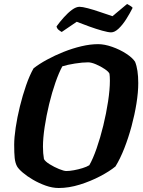

<svg xmlns="http://www.w3.org/2000/svg" viewBox="-20 -941 717 961"><path d="M274 0Q242 0 208.5 -12Q175 -24 145 -41.5Q115 -59 93.5 -77.5Q72 -96 65 -109Q56 -126 53.5 -150.5Q51 -175 51 -217Q51 -252 58.5 -302.5Q66 -353 79.5 -408Q93 -463 110.5 -513.5Q128 -564 148 -599Q176 -621 215.5 -642.5Q255 -664 299 -681.5Q343 -699 387.5 -709.5Q432 -720 471 -720Q503 -720 541.5 -706.5Q580 -693 611.5 -672.5Q643 -652 656 -632Q672 -593 672 -525Q672 -479 663 -423Q654 -367 638.5 -309.5Q623 -252 602.5 -199.5Q582 -147 558 -108Q529 -84 481.5 -59Q434 -34 379.5 -17Q325 0 274 0ZM312 -85Q328 -85 350 -89Q372 -93 393 -99.5Q414 -106 427 -114Q445 -145 463.5 -198Q482 -251 497 -312.5Q512 -374 521 -433.5Q530 -493 530 -537Q530 -558 528 -572Q524 -582 504 -595.5Q484 -609 460.5 -619Q437 -629 421 -629Q393 -629 355 -623Q317 -617 292 -609Q275 -578 257.5 -528Q240 -478 226 -420Q212 -362 203.5 -305.5Q195 -249 195 -207Q195 -173 200 -145Q206 -133 228.5 -119Q251 -105 275.5 -95Q300 -85 312 -85ZM536 -779Q522 -779 491.5 -787.5Q461 -796 426.5 -808.5Q392 -821 364 -832L289 -781Q283 -784 274 -791Q265 -798 263 -809Q279 -831 299.5 -854Q320 -877 340.5 -892Q361 -907 378 -907Q392 -907 420.5 -899.5Q449 -892 482 -880.5Q515 -869 543 -860L616 -921Q621 -918 629.5 -913.5Q638 -909 644 -902Q630 -874 612 -845.5Q594 -817 574 -798Q554 -779 536 -779Z"/></svg>

Font: Texturina 72pt 72pt ExtraBold
Style: Italic
Weight: 800
Italic angle: -11°
Designer: Guillermo Torres Carreño
Foundry: Omnibus-Type
Version: Version 1.002; ttfautohint (v1.8.3)